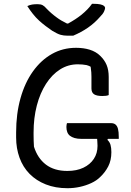

<svg xmlns="http://www.w3.org/2000/svg" viewBox="-20 -972 690 1012"><path d="M333 -323H565Q580 -323 589 -315.5Q598 -308 602 -292.5Q606 -277 606 -250V-240H549L546 -235Q558 -224 562.5 -208.5Q567 -193 567 -170Q567 -127 550.5 -95Q534 -63 507 -38Q489 -20 461 -7Q433 6 401 13Q369 20 336 20Q272 20 221.5 0Q171 -20 136 -55.5Q101 -91 83 -140.5Q65 -190 65 -247V-274Q65 -372 88 -454Q111 -536 153.5 -595.5Q196 -655 253.5 -687.5Q311 -720 381 -720Q401 -720 419 -717.5Q437 -715 453 -710Q469 -705 483 -697Q497 -689 508 -678Q531 -656 542 -629.5Q553 -603 553 -566V-471Q547 -468 538 -467Q529 -466 519 -466Q490 -466 476 -475Q462 -484 462 -506Q462 -544 462 -568Q462 -592 459 -610Q459 -616 457 -621Q447 -626 436 -629Q415 -633 390 -633Q339 -633 296.5 -606Q254 -579 222.5 -530Q191 -481 174 -415.5Q157 -350 157 -274V-261Q157 -245 157.5 -229.5Q158 -214 159 -199Q178 -138 222 -104.5Q266 -71 335 -71Q384 -71 419.5 -88Q455 -105 474.5 -134.5Q494 -164 494 -203Q494 -216 493 -226Q493 -233 492 -240H410Q388 -240 373 -244.5Q358 -249 348.5 -256.5Q339 -264 334.5 -276Q330 -288 330 -303Q330 -309 331 -314.5Q332 -320 333 -323ZM366 -784H334Q316 -784 299.5 -788.5Q283 -793 255 -810Q239 -821 221 -834.5Q203 -848 186 -863.5Q169 -879 153.5 -898.5Q138 -918 124 -940Q137 -946 149 -948Q161 -950 178 -950Q195 -950 205 -944.5Q215 -939 226 -926Q250 -901 279 -880Q300 -864 333 -848H339Q379 -870 408 -893Q445 -923 465 -952H471Q495 -952 508.5 -949Q522 -946 528 -941Q534 -936 534 -930Q534 -924 528.5 -911.5Q523 -899 507 -883Q493 -867 477.5 -853Q462 -839 444 -826.5Q426 -814 406.5 -803.5Q387 -793 366 -784Z"/></svg>

Font: Code D Ace
Style: Regular
Weight: 400
Version: Version 1.085; ttfautohint (v1.8.4.7-5d5b);Nerd Fonts 3.0.2